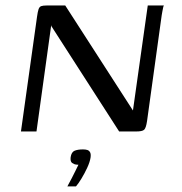

<svg xmlns="http://www.w3.org/2000/svg" viewBox="-20 -480 666 701"><path d="M56.5 0 115.2 -419Q117.7 -437.1 120.7 -446Q123.6 -454.9 130.2 -457.5Q136.8 -460 151.3 -460H218.2L464.1 -78.6L465.4 -76.7L519.5 -460H578.4Q577.1 -458.7 575.6 -452.3Q574.1 -445.8 572.8 -438.2Q571.5 -430.6 570.3 -423.8L516.9 -38.2Q513.1 -12.1 506 -6Q498.8 0 477.3 0H415L168 -383.9L167 -388.1L113.2 0ZM226 200.5Q234.8 184.7 242 170.5Q249.2 156.4 255.5 143.7Q261.8 131.1 266.4 121.4Q264.6 121.4 262.5 121.3Q260.3 121.2 258.5 120.9Q250.5 120.1 243.3 114.9Q236.1 109.7 237.9 94.1Q240.7 75.3 252.2 70.4Q263.7 65.5 283 65.5Q292.6 65.5 299 67.6Q305.5 69.7 309 76.2Q312.4 82.6 310.6 95.5Q308.1 111.7 298.3 132.8Q288.5 153.9 277.1 172.5Q265.8 191.1 257.4 200.5Z"/></svg>

Font: Genos Thin
Style: Italic
Weight: 100
Italic angle: -8°
Designer: Robert E. Leuschke
Foundry: Robert E. Leuschke
Version: Version 1.010